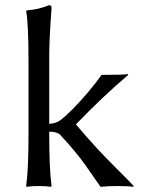

<svg xmlns="http://www.w3.org/2000/svg" viewBox="-20 -718 543 741"><path d="M90 -200V-482Q90 -625 81 -675L83 -678Q128 -681 170 -698Q179 -698 179 -688Q170 -567 170 -500V-240Q198 -242 214 -255Q234 -270 262.5 -299Q291 -328 321 -363.5Q351 -399 372 -429Q454 -429 473 -432L475 -429Q377 -346 273 -238Q316 -187 352.5 -147.5Q389 -108 431 -66.5Q473 -25 496 0L494 3Q479 0 434 0Q394 0 368 3Q324 -60 309 -81.5Q294 -103 268 -134.5Q242 -166 211 -199Q200 -209 170 -210V-200Q170 -66 179 0L177 3Q159 0 130 0Q101 0 83 3L81 0Q90 -64 90 -200Z"/></svg>

Font: Libertinus Sans
Style: Regular
Weight: 400
Designer: Philipp H. Poll
Foundry: Khaled Hosny
Version: Version 6.1